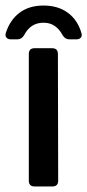

<svg xmlns="http://www.w3.org/2000/svg" viewBox="-30 -673 315 693"><path d="M95 0Q74 0 74 -21V-478Q74 -499 95 -499H158Q179 -499 179 -478L180 -21Q180 0 159 0ZM127 -653Q180 -653 215.5 -626.5Q251 -600 264 -553Q267 -543 261.5 -537Q256 -531 246 -531H220Q205 -531 196 -546Q185 -567 168 -579Q151 -591 127 -591Q80 -591 57 -546Q48 -531 33 -531H9Q-1 -531 -6.5 -537Q-12 -543 -9 -554Q6 -601 40.5 -627Q75 -653 127 -653Z"/></svg>

Font: Pitagon Sans Medium
Style: Regular
Weight: 500
Designer: Travis Tran
Foundry: Pitagon
Version: Version 1.001; ttfautohint (v1.8.4.7-5d5b);gftools[0.9.26]